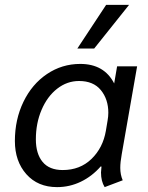

<svg xmlns="http://www.w3.org/2000/svg" viewBox="-20 -757 606 787"><path d="M41 -179Q41 -267 76 -339.5Q111 -412 172.5 -453.5Q234 -495 309 -495Q407 -495 448 -415L460 -485H542L479 -125Q473 -92 473 -69Q473 -41 483 -18L409 10Q394 -14 394 -50Q394 -56 396 -74L393 -75Q357 -34 311 -12Q265 10 214 10Q135 10 88 -43Q41 -96 41 -179ZM414 -221 421 -263Q424 -280 424 -295Q424 -350 393.5 -387.5Q363 -425 304 -425Q255 -425 214.5 -393.5Q174 -362 150.5 -307Q127 -252 127 -186Q127 -127 154.5 -93.5Q182 -60 237 -60Q308 -60 355 -105.5Q402 -151 414 -221ZM415 -737H509L366 -558H297Z"/></svg>

Font: Niramit
Style: Italic
Weight: 400
Italic angle: -10°
Version: Version 1.000; ttfautohint (v1.6)